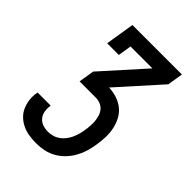

<svg xmlns="http://www.w3.org/2000/svg" viewBox="-215 -832 930 930"><g transform="rotate(45 250.0 -367.5)"><path d="M209 0Q184 0 159.5 -3.5Q135 -7 113.5 -17Q92 -27 75 -43Q58 -59 48.5 -80.5Q39 -102 36 -126.5Q33 -151 38 -176Q38 -176 38 -177Q38 -178 38 -179H128Q128 -178 128 -178Q128 -178 128 -177Q125 -158 128 -139Q131 -120 142.5 -106Q154 -92 171.5 -86Q189 -80 209 -80Q224 -80 240 -84.5Q256 -89 270 -99Q284 -109 294.5 -123Q305 -137 311.5 -151.5Q318 -166 322.5 -182Q327 -198 329 -213Q332 -230 333 -246.5Q334 -263 332.5 -279Q331 -295 326 -310.5Q321 -326 311 -337.5Q301 -349 286 -355Q271 -361 255 -361H144L157 -441L349 -655H199L188 -586H108L132 -735H471L458 -655L266 -441Q294 -440 320.5 -431.5Q347 -423 368 -406Q389 -389 401.5 -365Q414 -341 419.5 -314Q425 -287 424 -258Q423 -229 418 -200Q414 -175 406.5 -150Q399 -125 385.5 -101Q372 -77 352.5 -57Q333 -37 309.5 -24Q286 -11 260 -5.5Q234 0 209 0Z"/></g></svg>

Font: Iosevka Curly Slab MdObl
Style: Regular
Weight: 500
Italic angle: -9°
Monospace: yes
Designer: Belleve Invis
Foundry: Belleve Invis
Version: Version 11.0.0; ttfautohint (v1.8.3)